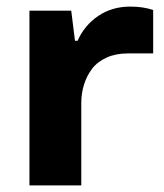

<svg xmlns="http://www.w3.org/2000/svg" viewBox="-20 -559 495 579"><path d="M68.8 0V-526.9H194.8L206.1 -436H213.9Q234.4 -482.4 275.9 -510.7Q317.4 -539.1 373 -539.1Q412.1 -539.1 441.9 -528.8V-397.9H365.2Q329.1 -397.9 301.3 -385.3Q273.4 -372.6 257.3 -351.1Q241.2 -329.6 233.2 -303.5Q225.1 -277.3 225.1 -248V0Z"/></svg>

Font: Archivo Expanded
Style: Bold
Weight: 700
Width: 7
Designer: Hector Gatti
Foundry: Omnibus-Type
Version: Version 2.001